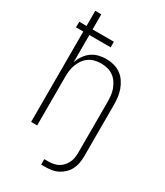

<svg xmlns="http://www.w3.org/2000/svg" viewBox="-223 -826 947 1100"><g transform="rotate(30 250.0 -276.0)"><path d="M241 183V147H266Q283 147 300 144Q317 141 332 133Q347 125 358.5 112.5Q370 100 377.5 85Q385 70 388 53Q391 36 391 19V-320Q391 -341 388.5 -362Q386 -383 378.5 -402.5Q371 -422 359 -439.5Q347 -457 329.5 -469Q312 -481 291.5 -486Q271 -491 250 -491Q229 -491 208.5 -486Q188 -481 170.5 -469Q153 -457 141 -439.5Q129 -422 121.5 -402.5Q114 -383 111.5 -362Q109 -341 109 -320V0H69V-598H21V-635H69V-735H109V-635H250V-598H109V-418Q117 -442 131.5 -463.5Q146 -485 166.5 -500Q187 -515 212 -521.5Q237 -528 263 -528Q288 -528 313 -521.5Q338 -515 358.5 -500.5Q379 -486 393.5 -464.5Q408 -443 416.5 -419.5Q425 -396 428 -370.5Q431 -345 431 -320V19Q431 42 427 63.5Q423 85 413 105Q403 125 387 140.5Q371 156 351.5 166Q332 176 310 179.5Q288 183 266 183Z"/></g></svg>

Font: Iosevka SS04 Extralight
Style: Regular
Weight: 200
Monospace: yes
Designer: Belleve Invis
Foundry: Belleve Invis
Version: Version 19.0.0; ttfautohint (v1.8.4)